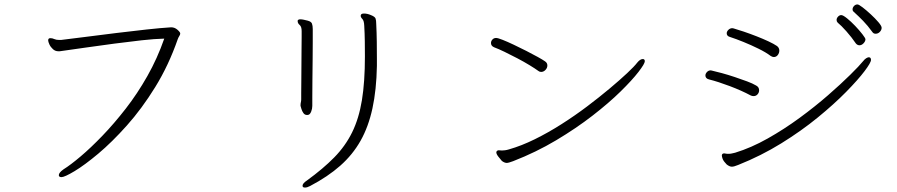

<svg xmlns="http://www.w3.org/2000/svg" viewBox="-20 -779 4040 865"><path d="M255 -599H247Q233 -599 224.5 -603Q216 -607 208 -607H205Q197 -606 197 -597Q197 -591 202.5 -579Q208 -567 218.5 -557.5Q229 -548 243 -548Q246 -548 249 -548Q252 -548 256 -549Q306 -556 368.5 -565Q431 -574 495.5 -582.5Q560 -591 618.5 -597.5Q677 -604 720 -605Q689 -516 644 -436.5Q599 -357 546.5 -289.5Q494 -222 441.5 -167.5Q389 -113 343.5 -74.5Q298 -36 266 -16Q245 -1 245 10Q245 19 257 19Q271 19 316 -8Q361 -35 422.5 -86.5Q484 -138 551.5 -213.5Q619 -289 679.5 -387Q740 -485 781 -603Q784 -611 788 -617Q792 -623 792 -628Q792 -634 779.5 -645Q767 -656 751 -656Q703 -653 639.5 -646Q576 -639 506 -630.5Q436 -622 371 -613.5Q306 -605 255 -599Z M1678 -482V-513Q1678 -550 1677.5 -591Q1677 -632 1675 -671Q1675 -687 1672 -695.5Q1669 -704 1651 -711Q1635 -718 1620 -718Q1608 -718 1606 -712Q1606 -711 1605.5 -710Q1605 -709 1605 -708Q1605 -701 1612.5 -693.5Q1620 -686 1621 -663Q1623 -629 1623.5 -593Q1624 -557 1624 -525Q1624 -410 1610.5 -327.5Q1597 -245 1566.5 -183Q1536 -121 1486 -70Q1436 -19 1363 34Q1343 47 1343 58Q1343 66 1354 66Q1364 66 1377 59Q1457 17 1513 -32.5Q1569 -82 1604.5 -145Q1640 -208 1658 -291Q1676 -374 1678 -482ZM1334 -306V-302Q1335 -298 1338 -288Q1341 -278 1347 -269.5Q1353 -261 1363 -261Q1368 -261 1370 -262Q1377 -264 1382 -276.5Q1387 -289 1387 -302Q1387 -309 1387 -342Q1387 -375 1387.5 -420Q1388 -465 1388.5 -510.5Q1389 -556 1389 -590Q1389 -624 1389 -633V-648Q1389 -663 1385.5 -672.5Q1382 -682 1366 -686Q1358 -688 1349 -690Q1340 -692 1333 -692Q1323 -692 1321 -686V-684Q1321 -674 1330 -666.5Q1339 -659 1339 -639Q1339 -635 1339 -612.5Q1339 -590 1338.5 -556.5Q1338 -523 1338 -486Q1338 -449 1337.5 -415.5Q1337 -382 1337 -359Q1337 -336 1337 -331Q1337 -325 1335.5 -318.5Q1334 -312 1334 -306Z M2418 -455Q2429 -455 2437.5 -464Q2446 -473 2446 -484Q2446 -496 2435 -503Q2425 -510 2402.5 -522.5Q2380 -535 2351.5 -549.5Q2323 -564 2294.5 -577.5Q2266 -591 2244.5 -599.5Q2223 -608 2215 -608Q2205 -608 2198.5 -601Q2192 -594 2192 -585Q2192 -572 2206 -566Q2225 -559 2253 -545.5Q2281 -532 2310.5 -516.5Q2340 -501 2365.5 -485.5Q2391 -470 2406 -459Q2411 -455 2418 -455ZM2241 -54Q2253 -45 2263 -45Q2271 -45 2292 -53Q2395 -93 2485.5 -147Q2576 -201 2649.5 -258Q2723 -315 2775.5 -366.5Q2828 -418 2856.5 -455Q2885 -492 2885 -503Q2885 -513 2876 -513Q2864 -513 2851 -497Q2838 -480 2805.5 -449.5Q2773 -419 2726.5 -380Q2680 -341 2625 -299.5Q2570 -258 2509.5 -219.5Q2449 -181 2389 -151.5Q2329 -122 2273 -106Q2263 -103 2255 -102Q2247 -101 2242 -101Q2237 -101 2233.5 -101.5Q2230 -102 2227 -102Q2222 -102 2219 -99Q2216 -96 2216 -93Q2216 -85 2225 -73.5Q2234 -62 2241 -54Z M3952 -654Q3952 -662 3937.5 -679Q3923 -696 3903 -714.5Q3883 -733 3866 -746Q3849 -759 3843 -759Q3834 -759 3827.5 -752Q3821 -745 3821 -737Q3821 -730 3826 -726Q3848 -706 3868.5 -685Q3889 -664 3910 -635Q3915 -627 3925 -627Q3936 -627 3944 -635.5Q3952 -644 3952 -654ZM3879 -602Q3879 -607 3865.5 -624.5Q3852 -642 3833 -662Q3814 -682 3796 -696.5Q3778 -711 3770 -711Q3762 -711 3755.5 -704Q3749 -697 3749 -689Q3749 -682 3754 -677Q3770 -664 3793.5 -637.5Q3817 -611 3836 -583Q3843 -575 3852 -575Q3862 -575 3870.5 -584Q3879 -593 3879 -602ZM3270 -612Q3295 -604 3329.5 -590Q3364 -576 3397.5 -559.5Q3431 -543 3452 -527Q3460 -522 3466 -522Q3477 -522 3484 -531Q3491 -540 3491 -551Q3491 -564 3480 -572Q3467 -581 3442.5 -592.5Q3418 -604 3388.5 -615.5Q3359 -627 3331 -636.5Q3303 -646 3285 -651Q3284 -651 3282.5 -651.5Q3281 -652 3279 -652Q3269 -652 3261.5 -644.5Q3254 -637 3254 -629Q3254 -616 3270 -612ZM3292 -91Q3283 -89 3276.5 -87.5Q3270 -86 3263 -86Q3260 -86 3256.5 -86Q3253 -86 3249 -87Q3248 -87 3246.5 -87.5Q3245 -88 3243 -88Q3232 -88 3232 -78Q3232 -74 3233 -72Q3236 -59 3243.5 -50Q3251 -41 3254 -38Q3267 -28 3277 -28Q3287 -28 3306 -36Q3409 -77 3499.5 -133Q3590 -189 3664 -249.5Q3738 -310 3792 -365Q3846 -420 3875 -458.5Q3904 -497 3904 -509Q3904 -521 3894 -521Q3890 -521 3883 -517Q3876 -513 3869 -504Q3852 -483 3810.5 -442Q3769 -401 3710.5 -350Q3652 -299 3582.5 -248Q3513 -197 3438.5 -155Q3364 -113 3292 -91ZM3375 -346Q3386 -346 3393 -354Q3400 -362 3400 -372Q3400 -387 3386 -394Q3371 -403 3345.5 -412.5Q3320 -422 3290 -432Q3260 -442 3232.5 -449.5Q3205 -457 3187 -461Q3186 -461 3184.5 -461.5Q3183 -462 3182 -462Q3172 -462 3165 -454.5Q3158 -447 3158 -439Q3158 -425 3175 -421Q3215 -411 3268 -391Q3321 -371 3362 -349Q3368 -346 3375 -346Z"/></svg>

Font: Klee One
Style: Regular
Weight: 400
Designer: Fontworks Inc.
Foundry: Fontworks Inc.
Version: Version 1.100